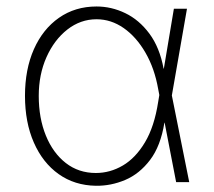

<svg xmlns="http://www.w3.org/2000/svg" viewBox="-20 -573 673 604"><path d="M281.6 11.4Q214.5 10.3 164.4 -25.4Q114.3 -61.1 86.5 -124.5Q58.6 -187.9 58.6 -271.7Q58.6 -354.8 86.6 -418.1Q114.7 -481.5 165.5 -517Q216.3 -552.6 283.7 -552.6Q330.6 -552.6 374.1 -531.6Q417.6 -510.7 449.9 -467.3Q482.2 -424 494.7 -356.9H495.4L527 -545.5H568.2L520.6 -272.7L575.3 0H534.1L497.9 -187.1H497.2Q485.4 -113.6 452.1 -69.8Q418.7 -25.9 373.8 -6.9Q328.8 12.1 281.6 11.4ZM481.2 -274.1 477.6 -293Q466.3 -357.6 437.7 -407.1Q409.1 -456.7 369.3 -484.6Q329.5 -512.4 283.7 -512.4Q233.3 -512.4 191.9 -480.1Q150.6 -447.8 126.2 -393.1Q101.9 -338.4 101.9 -271.3Q101.9 -201.3 124.3 -146.5Q146.7 -91.6 187 -60.2Q227.3 -28.8 281.6 -28.8Q326.3 -28.8 366.5 -52.4Q406.6 -76 436.1 -125.4Q465.6 -174.7 477.6 -252.5Z"/></svg>

Font: Inter UI Extra Light
Style: Regular
Weight: 200
Designer: Rasmus Andersson
Foundry: rsms
Version: 3.2;8d6f07862